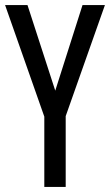

<svg xmlns="http://www.w3.org/2000/svg" viewBox="-20 -734 432 754"><path d="M197 -378 304 -714H392L238 -278V0H154V-276L0 -714H88Z"/></svg>

Font: Noto Sans Kannada ExtraCondensed
Style: Regular
Weight: 400
Width: 2
Designer: Jelle Bosma - Monotype Design Team
Foundry: Monotype Imaging Inc.
Version: Version 2.005; ttfautohint (v1.8.4.7-5d5b)